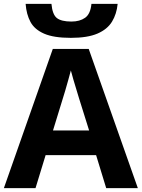

<svg xmlns="http://www.w3.org/2000/svg" viewBox="-20 -969 730 989"><path d="M586 -949Q581 -897 557 -857.5Q533 -818 482 -796Q431 -774 345 -774Q257 -774 207.5 -795.5Q158 -817 137 -856Q116 -895 112 -949H245Q250 -894 273 -876Q296 -858 348 -858Q391 -858 418.5 -877.5Q446 -897 451 -949ZM527 0 475 -170H215L163 0H0L252 -717H437L690 0ZM387 -463Q382 -480 374 -506Q366 -532 358 -559Q350 -586 345 -606Q340 -586 331.5 -556.5Q323 -527 315.5 -500.5Q308 -474 304 -463L253 -297H439Z"/></svg>

Font: RS Noto Sans
Style: Bold
Weight: 700
Designer: Monotype Design Team
Foundry: Monotype Imaging Inc.
Version: Version 3.10